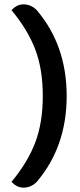

<svg xmlns="http://www.w3.org/2000/svg" viewBox="-20 -743 369 884"><path d="M152 91Q140 105 123.5 113Q107 121 89 121Q57 121 33 94Q108 4 142.5 -87.5Q177 -179 177 -301Q177 -424 142.5 -515Q108 -606 33 -696Q57 -723 89 -723Q107 -723 123.5 -715Q140 -707 152 -693Q287 -532 287 -301Q287 -70 152 91Z"/></svg>

Font: K2D Medium
Style: Regular
Weight: 500
Designer: Katatrad Aksorn Co.,Ltd.
Foundry: Cadson Demak Co.,Ltd.
Version: Version 1.000; ttfautohint (v1.6)